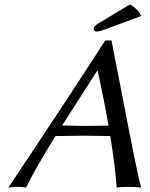

<svg xmlns="http://www.w3.org/2000/svg" viewBox="-20 -840 673 863"><path d="M563.5 -819.8Q602.1 -798.8 614.3 -768.1L458 -710Q427.2 -698.2 413.6 -698.2Q400.4 -699.7 401.4 -712.9Q403.8 -723.1 418.9 -732.9Q420.4 -733.9 420.9 -733.9ZM229.5 -228.5Q136.2 -78.1 97.2 2.9Q85 0 53.2 0Q29.8 0.5 17.6 2.9Q265.6 -367.7 453.1 -658.2H481Q498 -574.7 536.6 -374Q596.7 -59.6 614.3 2.9Q597.2 0 555.2 0Q522 0 504.4 2.9Q498.5 -87.4 475.6 -228.5Q404.3 -230 358.9 -230Q301.3 -230 229.5 -228.5ZM467.8 -275.4Q447.8 -391.1 418.9 -522H417Q288.1 -321.8 259.3 -275.9Q272.5 -275.9 303.2 -274.9Q346.7 -273.9 363.3 -273.9Q406.2 -273.9 467.8 -275.4Z"/></svg>

Font: Linux Biolinum Capitals O
Style: Italic Samll Caps
Weight: 400
Italic angle: -12°
Designer: Philipp H. Poll
Foundry: Philipp H. Poll
Version: Version 0.6.2